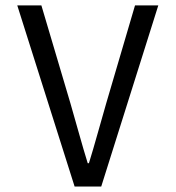

<svg xmlns="http://www.w3.org/2000/svg" viewBox="-20 -680 640 700"><path d="M252 0 43 -660.2H130.9L236.8 -303.2Q245.1 -274.9 265.6 -201.9Q286.1 -128.9 299.8 -85H304.2Q317.9 -128.9 338.4 -201.9Q358.9 -274.9 367.2 -303.2L472.2 -660.2H557.1L349.1 0Z"/></svg>

Font: Office Code Pro D
Style: Regular
Weight: 400
Designer: Nathan Rutzky & Paul D. Hunt
Foundry: Adobe Systems Incorporated
Version: Version 1.004;PS 001.004;hotconv 1.0.70;makeotf.lib2.5.58329